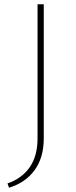

<svg xmlns="http://www.w3.org/2000/svg" viewBox="-20 -678 355 895"><path d="M155 -658H184V-33Q184 57 141 115.5Q98 174 22 197L15 177Q82 154 118.5 101.5Q155 49 155 -33Z"/></svg>

Font: Ysabeau Extralight
Style: Regular
Weight: 200
Designer: Christian Thalmann (Catharsis Fonts)
Version: Version 0.003